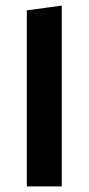

<svg xmlns="http://www.w3.org/2000/svg" viewBox="-20 -667 317 687"><path d="M201 0H76V-630L201 -647Z"/></svg>

Font: Arya
Style: Bold
Weight: 700
Designer: Eduardo Rodriguez Tunni, Modular Infotech
Foundry: Eduardo Rodriguez Tunni, Modular Infotech
Version: Version 1.002